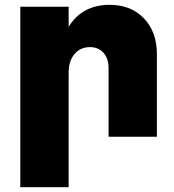

<svg xmlns="http://www.w3.org/2000/svg" viewBox="-20 -572 727 803"><path d="M439 -551.8Q527.3 -551.8 581.8 -495.4Q636.2 -439 636.2 -345.2V0H434.1V-287.1Q434.1 -327.6 412.6 -351.3Q391.1 -375 356 -375Q314.9 -374.5 291 -345.2Q267.1 -315.9 267.1 -269V210.9H64.9V-543.9H267.1V-460Q323.7 -551.8 439 -551.8Z"/></svg>

Font: Montserrat arm ExtraBold
Style: Regular
Weight: 800
Designer: Julieta Ulanovsky
Foundry: Julieta Ulanovsky
Version: Version 6.000;PS 006.000;hotconv 1.0.88;makeotf.lib2.5.64775